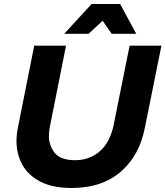

<svg xmlns="http://www.w3.org/2000/svg" viewBox="-20 -927 822 954"><path d="M657 -759H535L490 -824L420 -759H299L435 -907H577ZM336 7Q243 7 182.5 -23.5Q119.5 -56 90.8 -109Q62 -162 62 -225Q62 -259 69 -293L150 -700H308L227 -293Q223 -273 223 -250Q223 -205 252 -167Q282 -131 353 -131Q419 -131 469.5 -170Q520 -209 542 -293L624 -700H782L700 -293Q674 -159 586.5 -79.5Q491.5 7 336 7Z"/></svg>

Font: Argentum Sans SemiBold
Style: Italic
Weight: 600
Italic angle: -11°
Designer: Julieta Ulanovsky (font), Cristiano Sobral (main changes and remaster)
Foundry: Julieta Ulanovsky (font), Cristiano Sobral (main changes and remaster)
Version: Version 2.007;June 15, 2022;FontCreator 14.0.0.2814 64-bit; 